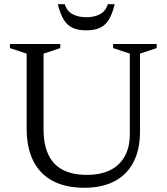

<svg xmlns="http://www.w3.org/2000/svg" viewBox="-20 -878 789 908"><path d="M594 -244.5V-624.5L515 -650.5V-670H721V-650.5L642 -624.5V-254.5Q642 -170.5 611.2 -111.2Q580.5 -52 521.8 -21Q463 10 379 10Q291.5 10 230.5 -21.8Q169.5 -53.5 137.8 -116.2Q106 -179 106 -271.5V-624.5L27 -650.5V-670H265V-650.5L186 -624.5V-267Q186 -194.5 208.8 -146.5Q231.5 -98.5 277 -74.8Q322.5 -51 390.5 -51Q456.5 -51 501.8 -73.8Q547 -96.5 570.5 -139.8Q594 -183 594 -244.5ZM388 -796.5Q426.5 -796.5 453.5 -811.2Q480.5 -826 489.5 -858H522.5Q511 -811 494 -784Q477 -757 451.2 -745.8Q425.5 -734.5 388 -734.5Q350.5 -734.5 324.8 -745.8Q299 -757 282 -784Q265 -811 253.5 -858H286.5Q295.5 -826 322.8 -811.2Q350 -796.5 388 -796.5Z"/></svg>

Font: Newsreader Text
Style: Regular
Weight: 400
Designer: Hugues Gentile
Foundry: Production Type
Version: Version 1.001